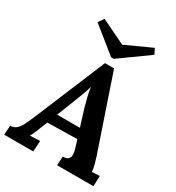

<svg xmlns="http://www.w3.org/2000/svg" viewBox="-234 -1095 1124 1227"><g transform="rotate(30 327.5 -481.0)"><path d="M384 -718 569 -173Q574 -158 582.5 -127.5Q591 -97 592 -74L649 -77L646 0H378L382 -66Q410 -66 421.5 -77.5Q433 -89 432.5 -109Q432 -129 424 -154L407 -209L188 -205L169 -158Q164 -145 153.5 -119.5Q143 -94 133 -77L207 -80L202 0H-12L-8 -69Q20 -69 37.5 -85Q55 -101 68 -127Q81 -153 94 -183L317 -718ZM315 -542Q311 -525 299 -491Q287 -457 268 -410L217 -280H385L346 -405Q336 -441 327 -477.5Q318 -514 315 -542ZM352 -770H332L145 -921L173 -962L353 -875L544 -962L564 -922Z"/></g></svg>

Font: Lora Italic
Style: Italic
Weight: 400
Italic angle: -3°
Designer: Olga Karpushina, Alexei Vanyashin (Cyrillic)
Foundry: Cyreal
Version: Version 2.210; ttfautohint (v1.8.1.43-b0c9)